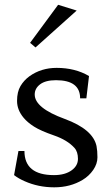

<svg xmlns="http://www.w3.org/2000/svg" viewBox="-20 -782 457 813"><path d="M83.5 -142.6Q83.5 -40.5 208.5 -40.5Q255.9 -40.5 284.2 -61.5Q310.1 -80.6 310.1 -109.4Q310.1 -139.6 294.9 -156.2Q265.1 -189 208.7 -208.5Q152.3 -228 124.3 -245.8Q96.2 -263.7 80.1 -283.2Q52.2 -316.4 52.2 -354.7Q52.2 -393.1 66.7 -417.5Q81.1 -441.9 104.5 -459Q154.3 -494.6 219.7 -494.6Q298.3 -494.6 356.9 -460L345.7 -365.7H319.3Q319.3 -442.4 217.3 -442.4Q172.9 -442.4 149.9 -425Q127 -407.7 127 -381.8Q127 -324.7 254.4 -278.3Q373.5 -234.4 388.7 -163.6Q392.6 -143.6 392.6 -116Q392.6 -88.4 374.8 -62.5Q356.9 -36.6 330.1 -20.5Q277.8 11.2 209.5 11.2Q142.6 11.2 84.5 -14.6Q58.6 -25.9 39.6 -40.5L58.1 -142.6ZM304.7 -737.3 130.4 -581.1 107.4 -600.6 226.1 -761.7Z"/></svg>

Font: Habibi
Style: Regular
Weight: 400
Designer: Magnus Gaarde
Foundry: Magnus Gaarde
Version: Version 1.001